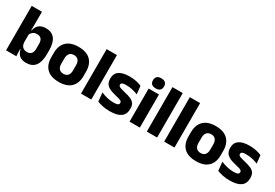

<svg xmlns="http://www.w3.org/2000/svg" viewBox="40 -1571 3537 2470"><g transform="rotate(30 1808.0 -336.5)"><path d="M351.7 11.7Q307.5 11.7 277.4 -2.9Q247.3 -17.5 229.4 -44.2Q211.6 -70.8 204 -106.4H164.5L201 -209.4Q202 -179.2 213.1 -158Q224.2 -136.9 244.5 -125.8Q264.8 -114.7 292.6 -114.7Q334.3 -114.7 355.8 -139.5Q377.3 -164.2 377.3 -213.5V-283.1Q377.3 -332.2 356.1 -356.5Q334.9 -380.8 293 -380.8Q269.3 -380.8 250.1 -372Q230.9 -363.2 217.7 -348.2Q204.4 -333.3 198.5 -314.5L163.8 -385H206Q213.5 -418.1 230.5 -444.9Q247.6 -471.7 278.3 -487.4Q309.1 -503.1 356.7 -503.1Q442.5 -503.1 486.8 -446.7Q531.2 -390.3 531.2 -278.2V-218.1Q531.2 -104.7 486.6 -46.5Q442 11.7 351.7 11.7ZM50.9 0V-660.3H203V-513.7L200.5 -356.1L201 -342.6V-154.2L198.5 -124.3L203.2 0Z M839.4 14.2Q720.7 14.2 659.9 -45.2Q599.2 -104.6 599.2 -211.9V-276.5Q599.2 -385.4 660.1 -445.6Q721 -505.8 839.4 -505.8Q958.2 -505.8 1018.9 -445.6Q1079.5 -385.4 1079.5 -276.5V-211.9Q1079.5 -104.6 1019 -45.2Q958.6 14.2 839.4 14.2ZM839.4 -106.7Q882.2 -106.7 904.3 -132.3Q926.5 -157.9 926.5 -205.5V-283.2Q926.5 -332.8 904.3 -358.9Q882.2 -384.9 839.4 -384.9Q797 -384.9 774.7 -358.9Q752.4 -332.8 752.4 -283.2V-205.5Q752.4 -157.9 774.7 -132.3Q797 -106.7 839.4 -106.7Z M1164 0V-660.3H1317V0Z M1594.4 12.2Q1535.8 12.2 1488.8 1.9Q1441.9 -8.5 1408.4 -21.9L1395.6 -150.4Q1434 -134.4 1480.7 -121.7Q1527.5 -109 1582 -109Q1625.7 -109 1643.8 -118.3Q1661.9 -127.6 1661.9 -147.1V-149Q1661.9 -162.7 1652.8 -171.3Q1643.7 -179.8 1620.7 -187Q1597.8 -194.2 1556.8 -203.5Q1495.3 -217.8 1459.5 -237.7Q1423.6 -257.6 1408.2 -286.2Q1392.8 -314.8 1392.8 -354.5V-358.6Q1392.8 -431.6 1444.9 -467.9Q1497 -504.1 1598 -504.1Q1655 -504.1 1700.6 -493.6Q1746.2 -483 1777 -468.4L1789.8 -349.2Q1754.2 -364.8 1709.9 -375.3Q1665.6 -385.8 1617.1 -385.8Q1587.5 -385.8 1570.7 -381.9Q1553.9 -377.9 1547.2 -370.3Q1540.5 -362.8 1540.5 -352.1V-350.3Q1540.5 -338.4 1548.4 -329.9Q1556.3 -321.4 1577.7 -313.9Q1599.1 -306.5 1639.2 -297.2Q1700.8 -283.5 1738.9 -266.3Q1776.9 -249.2 1794.5 -221.9Q1812 -194.7 1812 -149.3V-144.9Q1812 -65.4 1758.5 -26.6Q1705 12.2 1594.4 12.2Z M1885.3 0V-491.4H2038.3V0ZM1961.8 -538Q1919.2 -538 1899.6 -557.6Q1879.9 -577.3 1879.9 -610.9V-614.3Q1879.9 -648 1899.6 -667.6Q1919.2 -687.2 1961.8 -687.2Q2004.1 -687.2 2023.9 -667.6Q2043.7 -648 2043.7 -614.3V-610.9Q2043.7 -576.8 2023.9 -557.4Q2004.1 -538 1961.8 -538Z M2141.5 0V-660.3H2294.5V0Z M2399.5 0V-660.3H2552.5V0Z M2877.4 14.2Q2758.7 14.2 2697.9 -45.2Q2637.2 -104.6 2637.2 -211.9V-276.5Q2637.2 -385.4 2698.1 -445.6Q2759 -505.8 2877.4 -505.8Q2996.2 -505.8 3056.9 -445.6Q3117.5 -385.4 3117.5 -276.5V-211.9Q3117.5 -104.6 3057 -45.2Q2996.6 14.2 2877.4 14.2ZM2877.4 -106.7Q2920.2 -106.7 2942.3 -132.3Q2964.5 -157.9 2964.5 -205.5V-283.2Q2964.5 -332.8 2942.3 -358.9Q2920.2 -384.9 2877.4 -384.9Q2835 -384.9 2812.7 -358.9Q2790.4 -332.8 2790.4 -283.2V-205.5Q2790.4 -157.9 2812.7 -132.3Q2835 -106.7 2877.4 -106.7Z M3376.4 12.2Q3317.8 12.2 3270.8 1.9Q3223.9 -8.5 3190.4 -21.9L3177.6 -150.4Q3216 -134.4 3262.7 -121.7Q3309.5 -109 3364 -109Q3407.7 -109 3425.8 -118.3Q3443.9 -127.6 3443.9 -147.1V-149Q3443.9 -162.7 3434.8 -171.3Q3425.7 -179.8 3402.7 -187Q3379.8 -194.2 3338.8 -203.5Q3277.3 -217.8 3241.5 -237.7Q3205.6 -257.6 3190.2 -286.2Q3174.8 -314.8 3174.8 -354.5V-358.6Q3174.8 -431.6 3226.9 -467.9Q3279 -504.1 3380 -504.1Q3437 -504.1 3482.6 -493.6Q3528.2 -483 3559 -468.4L3571.8 -349.2Q3536.2 -364.8 3491.9 -375.3Q3447.6 -385.8 3399.1 -385.8Q3369.5 -385.8 3352.7 -381.9Q3335.9 -377.9 3329.2 -370.3Q3322.5 -362.8 3322.5 -352.1V-350.3Q3322.5 -338.4 3330.4 -329.9Q3338.3 -321.4 3359.7 -313.9Q3381.1 -306.5 3421.2 -297.2Q3482.8 -283.5 3520.9 -266.3Q3558.9 -249.2 3576.5 -221.9Q3594 -194.7 3594 -149.3V-144.9Q3594 -65.4 3540.5 -26.6Q3487 12.2 3376.4 12.2Z"/></g></svg>

Font: Anek Latin Medium
Style: Regular
Weight: 500
Designer: Yesha Goshar
Foundry: Ek Type
Version: Version 1.003